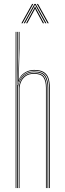

<svg xmlns="http://www.w3.org/2000/svg" viewBox="-20 -963 333 983"><path d="M231.2 0V-514Q231.2 -542 224.5 -561.4Q217.8 -580.8 201 -590.9Q184.2 -601 154.2 -601Q126.5 -601 104.6 -585.6Q82.8 -570.2 74 -542.5H72.2L75.8 -668V-800H80V-716L75.8 -555.5H76.8Q85 -577.8 107 -591.4Q129 -605 154.2 -605Q186 -605 203.5 -594.5Q221 -584 228.1 -563.6Q235.2 -543.2 235.2 -514V0ZM60 0V-800H64V0ZM76 0V-508.8Q76 -525.8 83.6 -544.4Q91.2 -563 108.4 -576Q125.5 -589 154.2 -589Q192.2 -589 205.8 -569.6Q219.2 -550.2 219.2 -514V0H215.2V-514Q215.2 -548.2 202.6 -566.6Q190 -585 154.2 -585Q127.5 -585 111.1 -572.9Q94.8 -560.8 87.4 -543.1Q80 -525.5 80 -508.8V0ZM68 0V-800H71.5V-608.5L70.2 -527.8H72Q77.8 -557.5 99.4 -577.2Q121 -597 154.2 -597Q198.2 -597 212.8 -574.6Q227.2 -552.2 227.2 -514V0H223.2V-514Q223.2 -552 209 -572.5Q194.8 -593 154.2 -593Q125.2 -593 107.1 -578.8Q89 -564.5 80.5 -544.8Q72 -525 72 -508.8V0ZM89.5 -844 144.5 -943H150.5L95.5 -844ZM101.5 -844 156.5 -943H162.5L217.5 -844H211.5L164.5 -929.2L160.5 -937.5H158.5L154.5 -929.2L107.5 -844ZM113.5 -844 153.5 -917.8 158.5 -928.8H160.5L165.5 -917.8L205.5 -844H199.5L162 -913.2L160.5 -918H158.5L157 -913.2L119.5 -844ZM223.5 -844 168.5 -943H174.5L229.5 -844Z"/></svg>

Font: Big Shoulders Inline Display SC Thin
Style: Regular
Weight: 100
Designer: Patric King
Foundry: XO Type Co
Version: Version 2.002